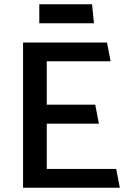

<svg xmlns="http://www.w3.org/2000/svg" viewBox="-20 -879 601 899"><path d="M541 0 524 -88H199V-300H443L426 -389H199V-592H498L481 -680H88V0ZM164 -770H420L411 -859H164Z"/></svg>

Font: Catamaran SemiBold
Style: Regular
Weight: 600
Designer: Pria Ravichandran
Version: Version 2.000